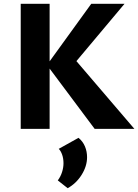

<svg xmlns="http://www.w3.org/2000/svg" viewBox="-20 -678 727 1010"><path d="M478 0 227 -336 460 -658H635L348 -316L355 -388L687 0ZM89 0V-658H241V0ZM336 312 284 271Q299 251 306.5 227Q314 203 314 181Q314 156 307 136Q300 116 289 105L393 47Q416 66 427 92.5Q438 119 438 149Q438 196 409.5 241.5Q381 287 336 312Z"/></svg>

Font: Ysabeau Office ExtraBold
Style: Regular
Weight: 800
Designer: Christian Thalmann (Catharsis Fonts)
Version: Version 2.001;gftools[0.9.30]; featfreeze: tnum,lnum,ss02